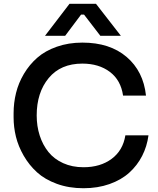

<svg xmlns="http://www.w3.org/2000/svg" viewBox="-20 -976 837 1014"><path d="M324.2 -787.1H217.8L347.2 -956.1H486.8L618.2 -787.1H509.8L423.8 -898.9H408.2ZM420.9 18.1Q343.8 18.1 280.3 -5.1Q216.8 -28.3 175.3 -66.2Q133.8 -104 105.2 -153.6Q76.7 -203.1 64.2 -253.9Q51.8 -304.7 51.8 -356V-377.9Q51.8 -432.6 64.7 -485.1Q77.6 -537.6 106.4 -586.2Q135.3 -634.8 176.8 -671.1Q218.3 -707.5 279.8 -729.2Q341.3 -751 415 -751Q560.1 -751 648.7 -675.3Q737.3 -599.6 751 -471.2H629.9Q618.2 -552.7 560.1 -596.4Q502 -640.1 415 -640.1Q300.3 -640.1 237.1 -563.7Q173.8 -487.3 173.8 -366.2Q173.8 -309.6 189.7 -260.3Q205.6 -210.9 235.8 -173.3Q266.1 -135.7 313.7 -114.3Q361.3 -92.8 420.9 -92.8Q510.3 -92.8 569.8 -137.2Q629.4 -181.6 642.1 -261.2H764.2Q756.3 -202.6 730.7 -152.6Q705.1 -102.5 662.8 -64.2Q620.6 -25.9 558.3 -3.9Q496.1 18.1 420.9 18.1Z"/></svg>

Font: Sora Medium
Style: Regular
Weight: 500
Designer: Jonathan Barnbrook, Julián Moncada
Foundry: Barnbrook Fonts
Version: Version 2.000